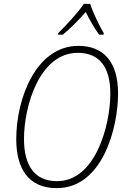

<svg xmlns="http://www.w3.org/2000/svg" viewBox="-20 -962 661 992"><path d="M281 -791 280 -783H305C346 -817 390 -862 423 -900C442 -861 468 -816 492 -783H515L516 -791C493 -829 459 -900 446 -942H413C383 -896 321 -831 281 -791ZM273 10C510 10 590 -302 590 -479C590 -646 512 -725 385 -725C167 -725 64 -455 64 -243C64 -92 126 10 273 10ZM275 -26C158 -26 104 -107 104 -244C104 -414 184 -689 382 -689C495 -689 550 -614 550 -479C550 -312 472 -26 275 -26Z"/></svg>

Font: Noto Sans SemiCondensed ExtraLight
Style: Italic
Weight: 200
Width: 4
Italic angle: -12°
Designer: Monotype Design Team
Foundry: Monotype Imaging Inc.
Version: Version 2.013